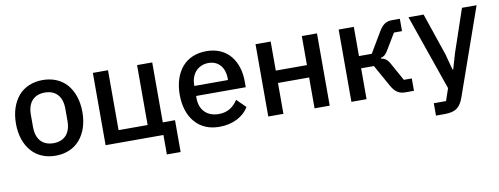

<svg xmlns="http://www.w3.org/2000/svg" viewBox="-61 -846 3536 1360"><g transform="rotate(-10 1707.0 -166.0)"><path d="M282 12C210 12 149 -14 108 -62C67 -109 43 -177 43 -260C43 -343 67 -411 108 -459C149 -506 210 -532 282 -532C354 -532 415 -506 456 -459C497 -411 521 -343 521 -260C521 -177 497 -109 456 -62C415 -14 354 12 282 12ZM282 -78C357 -78 406 -124 406 -216V-304C406 -396 357 -442 282 -442C207 -442 158 -396 158 -304V-216C158 -124 207 -78 282 -78Z M1058 0H642V-520H751V-89H960V-520H1069V-89H1157V140H1058Z M1460 12C1385 12 1326 -14 1285 -62C1244 -109 1221 -177 1221 -260C1221 -343 1244 -411 1285 -459C1326 -506 1385 -532 1460 -532C1536 -532 1594 -504 1633 -457C1672 -409 1691 -345 1691 -273V-232H1334V-215C1334 -135 1383 -78 1471 -78C1535 -78 1577 -108 1608 -156L1672 -93C1633 -29 1557 12 1460 12ZM1460 -447C1423 -447 1391 -433 1369 -409C1347 -385 1334 -351 1334 -311V-304H1576V-314C1576 -394 1532 -447 1460 -447Z M1812 -520H1921V-311H2145V-520H2254V0H2145V-222H1921V0H1812Z M2410 -520H2519V-310H2611L2697 -455C2726 -504 2752 -520 2797 -520H2850V-431H2792L2726 -321C2706 -286 2694 -277 2669 -270V-266C2696 -261 2714 -250 2733 -215L2803 -89H2860V0H2798C2754 0 2725 -17 2697 -68L2611 -222H2519V0H2410Z M3297 -520H3402L3183 103C3171 138 3156 162 3136 177C3115 193 3086 200 3046 200H2983V111H3071L3101 23L2912 -520H3021L3125 -214L3155 -101H3160L3193 -214Z"/></g></svg>

Font: Plexus Sans Medium
Style: Regular
Weight: 500
Version: Version 2.001;PS 002.001;hotconv 1.0.70;makeotf.lib2.5.58329